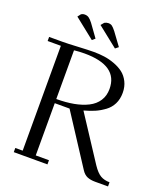

<svg xmlns="http://www.w3.org/2000/svg" viewBox="-159 -1008 981 1120"><g transform="rotate(20 331.5 -448.0)"><path d="M22 -676.8V-702.1H104Q136.7 -702.1 200.2 -705.6Q263.7 -709 297.9 -709Q331.5 -709 363.3 -704.6Q395 -700.2 427.2 -688.2Q459.5 -676.3 483.2 -658.2Q506.8 -640.1 522 -610.1Q537.1 -580.1 537.1 -542Q537.1 -502.9 522 -472.7Q506.8 -442.4 479.2 -422.4Q451.7 -402.3 423.1 -389.9Q394.5 -377.4 356.9 -367.2L537.1 -91.8Q563 -53.2 586.7 -39.6Q610.4 -25.9 643.1 -25.9V0H563Q534.2 0 513.7 -8.5Q493.2 -17.1 478 -41L276.9 -350.1H185.1V-25.9H267.1V0H58.1V-25.9H104V-676.8ZM136.2 -870.1 150.9 -889.2Q160.6 -896 172.9 -896Q187.5 -896 198 -889.2Q208.5 -882.3 223.1 -863.8L279.8 -785.2L262.2 -770ZM185.1 -376Q244.6 -376 293 -385Q341.3 -394 378.7 -412.8Q416 -431.6 436.5 -463.1Q457 -494.6 457 -537.1Q457 -682.1 250 -682.1Q233.9 -682.1 217.8 -681.2Q201.7 -680.2 193.4 -679.2L185.1 -678.2ZM279.8 -870.1 295.9 -889.2Q307.6 -896 319.8 -896Q334 -896 343 -889.4Q352.1 -882.8 367.2 -863.8L424.8 -785.2L405.8 -770Z"/></g></svg>

Font: Dehuti
Style: Book
Weight: 400
Version: Version 1.2